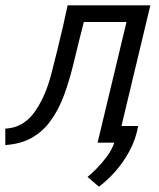

<svg xmlns="http://www.w3.org/2000/svg" viewBox="-47 -538 601 724"><path d="M326 166 283 129Q296 119 316 99Q336 79 355.5 53Q375 27 384 0H321L430 -455H269L264 -435Q247 -369 231.5 -303.5Q216 -238 195 -180.5Q174 -123 142 -80Q114 -42 73 -18.5Q32 5 -27 9V-53Q12 -55 41.5 -74.5Q71 -94 91 -127Q126 -180 147 -261Q168 -342 190 -436L208 -518H520L411 -63H474Q465 -12 441 32Q417 76 386.5 110Q356 144 326 166Z"/></svg>

Font: Ubuntu Sans
Style: Italic
Weight: 400
Italic angle: -13.5°
Designer: Dalton Maag Ltd
Foundry: Dalton Maag Ltd
Version: Version 1.006